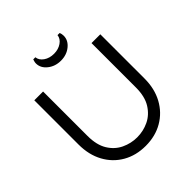

<svg xmlns="http://www.w3.org/2000/svg" viewBox="-225 -996 1158 1158"><g transform="rotate(-45 354.5 -416.5)"><path d="M354 8Q272 8 208.5 -28.5Q145 -65 109 -131Q73 -197 73 -285V-662H148V-283Q148 -206 177.5 -158Q207 -110 254.5 -87.5Q302 -65 354 -65Q407 -65 454 -87.5Q501 -110 531 -158Q561 -206 561 -283V-662H636V-285Q636 -198 600 -132Q564 -66 500.5 -29Q437 8 354 8ZM356 -717Q307 -717 272 -745Q237 -773 237 -812Q237 -820 239 -827Q241 -834 243 -841H261Q264 -813 291 -794.5Q318 -776 356 -776Q393 -776 420 -794.5Q447 -813 450 -841H468Q474 -828 474 -812Q474 -773 439.5 -745Q405 -717 356 -717Z"/></g></svg>

Font: Questrial
Style: Regular
Weight: 400
Designer: Joe Prince, Laura Meseguer
Foundry: Joe Prince, Laura Meseguer
Version: Version 2.000; ttfautohint (v1.8.3)